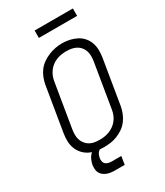

<svg xmlns="http://www.w3.org/2000/svg" viewBox="-261 -1018 1122 1304"><g transform="rotate(-30 300.0 -366.0)"><path d="M251 8Q222 8 192.5 3Q163 -2 138.5 -15Q114 -28 95.5 -49.5Q77 -71 67.5 -97.5Q58 -124 57.5 -153.5Q57 -183 62 -213L119 -558Q124 -585 134 -611Q144 -637 161 -659.5Q178 -682 202 -698.5Q226 -715 252 -725.5Q278 -736 304.5 -741Q331 -746 358 -746Q388 -746 416.5 -739.5Q445 -733 470 -720Q495 -707 513.5 -686Q532 -665 541.5 -638Q551 -611 551.5 -581.5Q552 -552 547 -522L490 -177Q485 -150 475 -124.5Q465 -99 448 -76Q431 -53 407.5 -36.5Q384 -20 357.5 -9.5Q331 1 304.5 4.5Q278 8 251 8ZM252 -50Q272 -50 291.5 -53Q311 -56 330 -63.5Q349 -71 366 -83.5Q383 -96 395.5 -112.5Q408 -129 415.5 -148Q423 -167 426 -187L483 -532Q486 -552 486 -572.5Q486 -593 480 -611.5Q474 -630 461.5 -645Q449 -660 432 -669Q415 -678 395.5 -681.5Q376 -685 355 -685Q335 -685 316 -682Q297 -679 278 -671.5Q259 -664 242 -651Q225 -638 213 -621.5Q201 -605 193.5 -586.5Q186 -568 183 -548L126 -203Q123 -183 123 -163Q123 -143 129 -124.5Q135 -106 147 -91Q159 -76 175.5 -66.5Q192 -57 212 -53.5Q232 -50 252 -50ZM239 182Q222 182 206.5 180Q191 178 176.5 172.5Q162 167 150 157.5Q138 148 131 135Q124 122 123 105.5Q122 89 124 73Q128 52 138 31Q148 10 166 -5Q184 -20 206 -26Q228 -32 249 -32L244 0Q234 0 223.5 5Q213 10 206 18.5Q199 27 195.5 37Q192 47 190 57Q188 70 190.5 83Q193 96 202 104Q211 112 223.5 115Q236 118 249 118H324L314 182ZM240 -856V-914H540V-856Z"/></g></svg>

Font: Iosevka Curly LtExObl
Style: Regular
Weight: 300
Width: 7
Italic angle: -9°
Monospace: yes
Designer: Belleve Invis
Foundry: Belleve Invis
Version: Version 11.1.0; ttfautohint (v1.8.3)